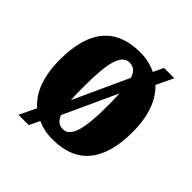

<svg xmlns="http://www.w3.org/2000/svg" viewBox="-168 -703 869 869"><g transform="rotate(45 266.5 -268.0)"><path d="M117 -41 78 40H144L168 -10C197 3 228 10 265 10C419 10 499 -82 499 -270C499 -374 470 -448 421 -494L460 -576H394L371 -527C341 -542 306 -550 268 -550C114 -550 34 -458 34 -270C34 -163 63 -87 117 -41ZM320 -439 199 -175C197 -202 197 -234 197 -270C197 -411 216 -483 266 -483C293 -483 309 -469 320 -439ZM267 -56C241 -56 227 -68 215 -95L333 -352C335 -326 335 -298 335 -268C335 -128 316 -56 267 -56Z"/></g></svg>

Font: Noto Serif Devanagari ExtraCondensed Black
Style: Regular
Weight: 900
Width: 2
Designer: Universal Thirst, Indian Type Foundry and the Monotype Design Team
Foundry: Monotype Imaging Inc.
Version: Version 2.004